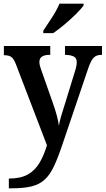

<svg xmlns="http://www.w3.org/2000/svg" viewBox="-20 -786 574 1043"><path d="M28 184Q92 184 131.5 161.5Q171 139 195 98Q219 57 235 3L66 -438Q55 -467 41.5 -476.5Q28 -486 5 -486H1V-536H253V-488H250Q194 -488 194 -450Q194 -440 197 -428Q200 -416 205 -403L266 -230Q294 -151 300 -103Q304 -128 312 -155Q320 -182 327 -203L387 -398Q391 -409 394 -423.5Q397 -438 397 -448Q397 -470 381.5 -478.5Q366 -487 336 -488H333V-536H534V-488H531Q504 -488 489 -473Q474 -458 459 -414L319 -1Q295 71 273 117.5Q251 164 222.5 190Q194 216 151.5 226.5Q109 237 42 237H28ZM215 -619Q236 -650 262.5 -691Q289 -732 303 -766H434V-756Q422 -739 393.5 -710.5Q365 -682 331 -653.5Q297 -625 269 -606H215Z"/></svg>

Font: Noto Serif Thai SemiCondensed SemiBold
Style: Regular
Weight: 600
Width: 4
Designer: Monotype Design Team
Foundry: Monotype Imaging Inc.
Version: Version 2.002; ttfautohint (v1.8.4.7-5d5b)